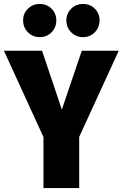

<svg xmlns="http://www.w3.org/2000/svg" viewBox="-33 -952 621 972"><path d="M568 -695 368 -259V0H187V-258L-13 -695H180L280 -397L381 -695ZM252 -849Q252 -813 228 -788.5Q204 -764 168 -764Q133 -764 108.5 -788.5Q84 -813 84 -849Q84 -884 108.5 -908Q133 -932 168 -932Q204 -932 228 -908Q252 -884 252 -849ZM471 -849Q471 -813 447 -788.5Q423 -764 387 -764Q352 -764 327.5 -788.5Q303 -813 303 -849Q303 -884 327.5 -908Q352 -932 387 -932Q423 -932 447 -908Q471 -884 471 -849Z"/></svg>

Font: Fira Sans Condensed ExtraBold
Style: Regular
Weight: 800
Width: 3
Designer: Carrois Corporate & Edenspiekermann AG
Foundry: Carrois Corporate GbR & Edenspiekermann AG
Version: Version 4.203